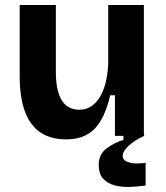

<svg xmlns="http://www.w3.org/2000/svg" viewBox="-20 -545 664 770"><path d="M245 14Q59 14 59 -239V-525H204V-257Q204 -105 298 -105Q334 -105 359.5 -129.5Q385 -154 398.5 -195.5Q412 -237 414 -289V-525H557V0H441V-163H422Q400 -69 358.5 -27.5Q317 14 245 14ZM564 199Q536 203 503.5 204.5Q471 206 442 199Q413 192 394.5 172.5Q376 153 376 116Q376 74 407 50.5Q438 27 475 16V-7H558V0Q519 18 495.5 40Q472 62 472 79Q472 97 490.5 104Q509 111 531 110.5Q553 110 564 108Z"/></svg>

Font: Bricolage Grotesque 12pt Bricolage Grotesque 10pt Regular
Style: Bold
Weight: 700
Designer: Mathieu Triay
Foundry: Atelier Triay
Version: Version 1.001; ttfautohint (v1.8.4.7-5d5b);gftools[0.9.33.de